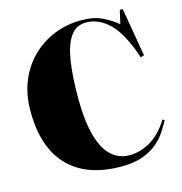

<svg xmlns="http://www.w3.org/2000/svg" viewBox="-111 -845 911 959"><g transform="rotate(-15 344.5 -365.0)"><path d="M401 14Q222 14 127 -84Q32 -182 32 -372Q32 -456 60 -524.5Q88 -593 138 -642Q188 -691 253.5 -717.5Q319 -744 393 -744Q459 -744 503.5 -722Q548 -700 578 -674L594 -744H609L652 -494L634 -488Q589 -621 534 -674Q479 -727 414 -727Q362 -727 332.5 -684Q303 -641 291 -562.5Q279 -484 279 -377Q279 -250 301.5 -173.5Q324 -97 363.5 -63.5Q403 -30 454 -30Q510 -30 563.5 -61.5Q617 -93 658 -160L668 -154Q655 -130 636.5 -101Q618 -72 588 -46Q558 -20 512.5 -3Q467 14 401 14Z"/></g></svg>

Font: Display Black
Style: Regular
Weight: 900
Designer: Latin by Veronika Burian and Jose Scaglione. Greek by Irene Vlachou. Cyrillic by Vera Evstafieva.
Foundry: TypeTogether
Version: Version 3.002